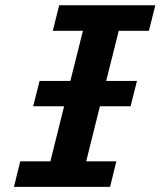

<svg xmlns="http://www.w3.org/2000/svg" viewBox="-20 -726 623 746"><path d="M253.4 -411.6 302.2 -606.4H185.1L210 -705.6H583.5L558.6 -606.4H441.4L392.6 -411.6H512.2L487.3 -313H368.2L314.9 -99.1H432.1L407.7 0H34.2L58.6 -99.1H175.8L229 -313H108.9L133.8 -411.6Z"/></svg>

Font: Andika New Basic
Style: Bold Italic
Weight: 700
Italic angle: -14°
Designer: Victor Gaultney, Annie Olsen, Pablo Ugerman
Foundry: SIL International
Version: Version 5.500